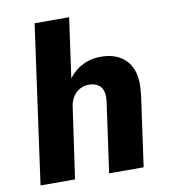

<svg xmlns="http://www.w3.org/2000/svg" viewBox="-81 -790 762 860"><g transform="rotate(-10 300.0 -360.0)"><path d="M34 0 134 -720H291L253 -448Q265 -465 285.5 -482Q306 -499 334.5 -510Q363 -521 400 -521Q470 -521 510.5 -481.5Q551 -442 551 -370Q551 -360 550 -346Q549 -332 547 -315L503 0H346L390 -314Q391 -323 391.5 -330Q392 -337 392 -341Q392 -374 374 -390.5Q356 -407 326 -407Q291 -407 266.5 -383.5Q242 -360 237 -322L191 0Z"/></g></svg>

Font: Chivo Mono
Style: Bold Italic
Weight: 700
Italic angle: -8.05°
Monospace: yes
Version: Version 1.008